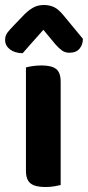

<svg xmlns="http://www.w3.org/2000/svg" viewBox="-40 -743 352 771"><path d="M64.2 -286.2H203.6V0Q194.9 2.3 178 5.2Q161.1 8 141.5 8Q101.7 8 82.9 -6.4Q64.2 -20.9 64.2 -57.4ZM203.6 -238.5H64.2V-472.2Q73.1 -474.9 90.1 -477.5Q107 -480.2 126.6 -480.2Q167 -480.2 185.3 -466.1Q203.6 -451.9 203.6 -414.8ZM182.7 -564.8 134.2 -623.3Q109.2 -594.6 90.7 -574.4Q72.2 -554.2 50.8 -529.2Q19 -529.9 -0.3 -544.9Q-19.5 -559.8 -19.5 -582.7Q-19.5 -599.6 -10.1 -612.1Q-0.6 -624.6 17 -642.5L60.2 -687.4Q77.1 -703.6 94.9 -713.3Q112.6 -722.9 136.2 -722.9Q158.8 -722.9 177.2 -714.3Q195.6 -705.6 217.5 -678.4L292.9 -587Q292.9 -564.1 279.5 -547.7Q266.1 -531.2 238.2 -531.2Q221.6 -531.2 208.8 -540.4Q196 -549.5 182.7 -564.8Z"/></svg>

Font: Baloo Tamma 2
Style: Regular
Weight: 400
Designer: Divya Kowshik, Shuchita Grover and Ek Type
Foundry: Ek Type
Version: Version 1.700